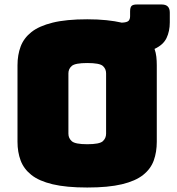

<svg xmlns="http://www.w3.org/2000/svg" viewBox="-20 -821 787 856"><path d="M679 -189Q679 -143 665.5 -105.5Q652 -68 618 -41Q584 -14 523.5 0.5Q463 15 369 15Q275 15 214.5 0.5Q154 -14 120 -41Q86 -68 72 -105.5Q58 -143 58 -189V-530Q58 -576 72 -613.5Q86 -651 120 -678Q154 -705 214.5 -720Q275 -735 369 -735Q416 -735 454.5 -731Q493 -727 523 -720Q546 -721 553 -728Q560 -735 560 -749V-770Q560 -788 566.5 -794.5Q573 -801 590 -801H701Q737 -801 737 -765V-721Q737 -682 722.5 -651.5Q708 -621 669 -603Q675 -586 677 -568Q679 -550 679 -530ZM285 -225Q285 -205 300 -191.5Q315 -178 369 -178Q424 -178 438.5 -191.5Q453 -205 453 -225V-494Q453 -514 438.5 -527Q424 -540 369 -540Q315 -540 300 -527Q285 -514 285 -494Z"/></svg>

Font: Bungee Tint
Style: Regular
Weight: 400
Designer: David Jonathan Ross
Foundry: David Jonathan Ross
Version: Version 2.001